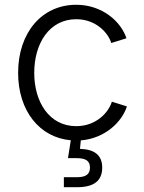

<svg xmlns="http://www.w3.org/2000/svg" viewBox="-20 -573 599 797"><path d="M245.1 204.1H299.8C370.1 204.1 404.3 177.2 404.3 123C404.3 72.3 374 46.9 312 44.9L315.4 9.8C417 1.5 486.8 -67.9 506.8 -131.3L444.3 -150.9C432.1 -108.9 381.3 -49.3 296.4 -49.3C185.1 -49.3 122.1 -148.9 122.1 -270.5C122.1 -393.1 185.1 -493.2 296.4 -493.2C379.9 -493.2 429.7 -435.1 441.9 -394.5L504.9 -414.1C483.4 -481 406.7 -553.2 296.4 -553.2C154.3 -553.2 55.2 -438 55.2 -270.5C55.2 -113.3 144 -2 273.9 9.3L262.2 83.5H298.3C337.4 83.5 353.5 95.7 353.5 123C353.5 149.9 336.9 162.6 299.3 162.6H245.1Z"/></svg>

Font: Raveo Light
Style: Regular
Weight: 300
Designer: Jakub Foglar, Rasmus Andersson (Inter)
Foundry: Jakubfoglar.com
Version: Version 1.100;Glyphs 3.2.3 (3260)